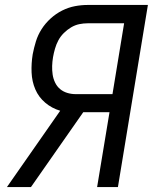

<svg xmlns="http://www.w3.org/2000/svg" viewBox="-20 -755 640 775"><path d="M8 0 223 -308Q189 -318 162.5 -340.5Q136 -363 122.5 -394.5Q109 -426 107.5 -462.5Q106 -499 112 -536Q117 -562 125 -588Q133 -614 148 -637.5Q163 -661 184.5 -680.5Q206 -700 231 -712.5Q256 -725 282 -730Q308 -735 334 -735H577L456 0H372L422 -302H316L105 0ZM286 -375H434L481 -661H334Q317 -661 300 -657.5Q283 -654 267 -644.5Q251 -635 237.5 -621.5Q224 -608 215.5 -592Q207 -576 202 -558.5Q197 -541 194 -524Q191 -506 190.5 -488.5Q190 -471 192.5 -454Q195 -437 202.5 -421.5Q210 -406 222.5 -395.5Q235 -385 251.5 -380Q268 -375 286 -375Z"/></svg>

Font: Iosevka Aile Oblique
Style: Regular
Weight: 400
Italic angle: -9°
Designer: Belleve Invis
Foundry: Belleve Invis
Version: Version 31.1.0; ttfautohint (v1.8.4)